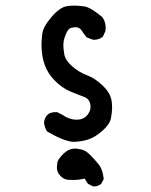

<svg xmlns="http://www.w3.org/2000/svg" viewBox="-20 -534 540 685"><path d="M315 131H312L294 122L282 103Q262 108 243 108Q238 108 223.5 107.5Q209 107 196 94Q183 81 183 64Q183 60 184.5 47Q186 34 208 13Q226 -4 249 -4Q253 -4 269 -1Q285 2 301 18Q317 34 332 52.5Q347 71 350 105L341 122Q330 131 315 131ZM240 -28Q206 -31 148 -65Q139 -79 137 -97Q142 -134 178 -134H184L203 -124Q227 -107 254 -107Q278 -107 292 -124Q303 -138 303 -152Q303 -179 281 -188Q264 -194 232.5 -207Q201 -220 174 -248Q128 -294 128 -375Q128 -386 130.5 -411.5Q133 -437 163 -472.5Q193 -508 219 -512Q232 -514 245 -514Q259 -514 281 -511Q303 -508 345 -473Q357 -456 357 -435L356 -423L347 -403Q333 -392 315 -392Q310 -392 289 -401Q279 -413 270 -427Q262 -437 249 -437Q245 -437 233.5 -434.5Q222 -432 213 -407Q206 -390 206 -371Q206 -361 209.5 -340Q213 -319 237.5 -297.5Q262 -276 290.5 -265.5Q319 -255 346.5 -228.5Q374 -202 378 -175Q380 -163 380 -150Q380 -135 376 -113Q372 -91 345.5 -67.5Q319 -44 293.5 -36Q268 -28 240 -28Z"/></svg>

Font: Xiaolai SC
Style: Regular
Weight: 400
Designer: Nozomi Seto 瀬戸のぞみ
Version: Version 3.11;December 4, 2020;FontCreator 13.0.0.2613 64-bit